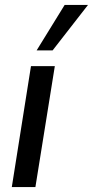

<svg xmlns="http://www.w3.org/2000/svg" viewBox="-20 -761 378 781"><path d="M28 0 106 -492H203L124 0ZM129 -556 243 -741H338L194 -556Z"/></svg>

Font: Nunito Sans 10pt Condensed SemiBold
Style: Italic
Weight: 600
Width: 3
Italic angle: -9°
Designer: Vernon Adams
Foundry: Vernon Adams
Version: Version 3.101;gftools[0.9.27]